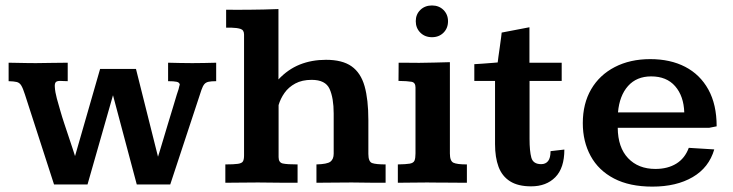

<svg xmlns="http://www.w3.org/2000/svg" viewBox="-20 -672 2696 706"><path d="M178.7 6.3 71.8 -324.2Q64.5 -347.2 58.3 -357.4Q52.2 -367.7 42 -370.4Q31.7 -373 11.7 -373.5V-441.4Q22 -441.4 40.5 -440.9Q59.1 -440.4 78.6 -440.2Q98.1 -439.9 111.8 -439.9Q137.2 -439.9 167.7 -440.7Q198.2 -441.4 229 -441.4Q229 -438.5 229 -429Q229 -419.4 229 -407.5Q229 -395.5 229 -386Q229 -376.5 229 -373.5Q221.7 -373.5 213.1 -374Q204.6 -374.5 201.2 -374.5Q188 -374.5 184.3 -368.9Q180.7 -363.3 181.6 -352.1Q182.6 -333.5 189 -309.8Q195.3 -286.1 201.7 -265.1Q208 -242.7 216.6 -217Q225.1 -191.4 233.2 -167.2Q241.2 -143.1 247.3 -124.8Q253.4 -106.4 255.9 -98.1L348.1 -418.5H480L561 -95.7Q561 -95.7 566.4 -113Q571.8 -130.4 580.1 -158.4Q588.4 -186.5 597.9 -217.8Q607.4 -249 616 -277.3Q624.5 -305.7 630.1 -324.2Q635.7 -342.8 636.7 -344.2Q637.7 -348.6 638.7 -352.8Q639.6 -356.9 641.1 -361.3Q639.6 -369.1 629.4 -371.3Q619.1 -373.5 598.1 -373.5V-441.4Q620.1 -440.9 642.3 -440.4Q664.6 -439.9 687 -439.9Q710 -439.9 732.2 -440.4Q754.4 -440.9 774.9 -441.4V-373.5Q756.8 -373.5 746.8 -371.3Q736.8 -369.1 731.2 -362.3Q725.6 -355.5 720.5 -340.8Q715.3 -326.2 707 -299.8L606 6.3H482.9L395.5 -321.8L301.8 6.3Z M808.6 0V-67.4Q840.3 -67.4 855 -69.6Q869.6 -71.8 873.5 -78.9Q877.4 -85.9 877.4 -100.6V-544.9Q877.4 -561.5 864.5 -565.7Q851.6 -569.8 830.6 -570.3Q827.6 -570.3 821.3 -570.3Q814.9 -570.3 811.5 -570.3V-636.2Q831.5 -635.7 853.3 -636Q875 -636.2 896.5 -636.2Q922.4 -636.2 949 -637Q975.6 -637.7 1003.9 -638.7Q1003.9 -624.5 1003.9 -598.4Q1003.9 -572.3 1003.9 -540.8Q1003.9 -509.3 1003.9 -477.8Q1003.9 -446.3 1003.9 -420.2Q1003.9 -394 1003.9 -379.9Q1038.6 -417 1082.3 -434.6Q1126 -452.1 1178.7 -452.1Q1238.8 -452.1 1272.7 -428.2Q1306.6 -404.3 1320.6 -355.2Q1334.5 -306.2 1334.5 -230V-106Q1334.5 -77.1 1348.6 -72.3Q1362.8 -67.4 1397.9 -67.4V0Q1368.2 0 1340.1 -0.2Q1312 -0.5 1273.4 -1Q1233.9 -1 1203.6 -0.5Q1173.3 0 1143.6 0V-67.4Q1183.1 -68.4 1195.1 -77.6Q1207 -86.9 1207 -106.9V-254.4Q1207 -311.5 1191.9 -345Q1176.8 -378.4 1126 -378.4Q1090.8 -378.4 1065.9 -365Q1041 -351.6 1026.1 -330.3Q1011.2 -309.1 1004.4 -285.6V-94.2Q1004.4 -74.2 1020 -70.8Q1035.6 -67.4 1074.2 -67.4V0Q1039.1 0 1006.8 -0.2Q974.6 -0.5 928.7 -1Q892.1 -1 864.7 -0.5Q837.4 0 808.6 0Z M1442.9 0V-67.4Q1473.1 -67.9 1486.8 -70.3Q1500.5 -72.8 1504.2 -81.5Q1507.8 -90.3 1507.8 -107.9V-350.6Q1507.8 -368.7 1493.2 -371.3Q1478.5 -374 1445.3 -374.5Q1445.3 -391.6 1445.6 -408.2Q1445.8 -424.8 1445.8 -441.4Q1465.8 -441.4 1484.6 -441.2Q1503.4 -440.9 1521.5 -440.9Q1548.8 -441.4 1577.1 -441.9Q1605.5 -442.4 1634.3 -443.4V-107.4Q1634.3 -80.1 1647.2 -73.7Q1660.2 -67.4 1696.8 -67.4V0Q1681.6 0 1661.1 -0.2Q1640.6 -0.5 1619.4 -0.5Q1598.1 -0.5 1579.8 -0.7Q1561.5 -1 1550.8 -1Q1518.1 -1 1493.7 -0.5Q1469.2 0 1442.9 0ZM1568.4 -535.2Q1542.5 -535.2 1525.6 -552Q1508.8 -568.8 1508.8 -594.2Q1508.8 -619.1 1525.6 -635.5Q1542.5 -651.9 1568.4 -651.9Q1594.2 -651.9 1610.8 -635.3Q1627.4 -618.7 1627.4 -593.8Q1627.4 -568.4 1610.8 -551.8Q1594.2 -535.2 1568.4 -535.2Z M1933.1 13.2Q1884.8 13.2 1855.5 -5.4Q1826.2 -23.9 1813.2 -58.6Q1800.3 -93.3 1800.3 -142.1V-374.5H1724.1V-436Q1734.4 -436.5 1755.1 -438Q1775.9 -439.5 1793 -440.9Q1810.1 -442.4 1810.1 -442.4Q1810.1 -445.8 1812.5 -461.7Q1814.9 -477.5 1817.6 -497.6Q1820.3 -517.6 1822.5 -533.4Q1824.7 -549.3 1824.7 -552.2L1926.8 -571.8V-441.4H2045.4V-374.5H1927.2V-161.1Q1927.2 -116.2 1933.8 -92.3Q1940.4 -68.4 1970.2 -68.4Q1986.3 -68.4 1995.4 -79.8Q2004.4 -91.3 2004.4 -116.2L2055.2 -122.1Q2055.2 -54.2 2022 -20.5Q1988.8 13.2 1933.1 13.2Z M2378.9 14.2Q2294.9 14.2 2237.8 -15.6Q2180.7 -45.4 2151.9 -98.4Q2123 -151.4 2123 -219.2Q2123 -291 2153.8 -343.8Q2184.6 -396.5 2240.7 -425.5Q2296.9 -454.6 2371.1 -454.6Q2444.8 -454.6 2499.5 -426.3Q2554.2 -397.9 2584.7 -342.8Q2615.2 -287.6 2615.2 -207.5L2587.9 -202.1H2251.5Q2252 -129.9 2289.6 -90.3Q2327.1 -50.8 2390.1 -50.8Q2435.1 -50.8 2466.8 -70.3Q2498.5 -89.8 2512.7 -128.4L2606.4 -122.6Q2586.9 -55.7 2527.1 -20.8Q2467.3 14.2 2378.9 14.2ZM2252.4 -258.8H2496.1Q2494.1 -318.8 2462.6 -355Q2431.2 -391.1 2374.5 -391.1Q2320.8 -391.1 2289.3 -355.7Q2257.8 -320.3 2252.4 -258.8Z"/></svg>

Font: Kameron SemiBold
Style: Regular
Weight: 600
Designer: Vernon Adams
Foundry: Vernon Adams
Version: Version 1.100